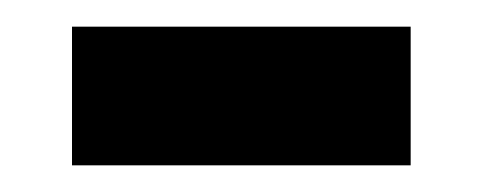

<svg xmlns="http://www.w3.org/2000/svg" viewBox="-20 -340 362 144"><path d="M34 -216V-320H288V-216Z"/></svg>

Font: Noto Sans New Tai Lue SemiBold
Style: Regular
Weight: 600
Version: Version 2.003